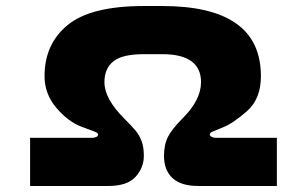

<svg xmlns="http://www.w3.org/2000/svg" viewBox="-20 -618 959 638"><path d="M286 -160Q294 -160 300 -163Q306 -166 306 -171Q306 -176 296 -180Q293 -181 249.5 -197.5Q206 -214 167 -260Q128 -306 128 -365Q128 -472 205 -535Q282 -598 458 -598H519Q847 -598 847 -365Q847 -289 800.5 -248.5Q754 -208 722.5 -195.5Q691 -183 687 -181Q677 -177 677 -171Q677 -167 683 -163.5Q689 -160 697 -160H900V0H639Q582 0 553.5 -26Q525 -52 525 -100Q525 -138 538.5 -164Q552 -190 587 -225Q648 -286 648 -345Q648 -438 519 -438H458Q386 -438 356.5 -414Q327 -390 327 -345Q327 -290 392 -225Q419 -198 431 -183.5Q443 -169 450.5 -149Q458 -129 458 -100Q458 -61 430.5 -30.5Q403 0 340 0H80V-160Z"/></svg>

Font: Dashboard
Style: Regular
Weight: 400
Designer: jaiki
Version: Version 1.000